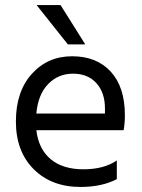

<svg xmlns="http://www.w3.org/2000/svg" viewBox="-20 -736 562 761"><path d="M318 -560H249L125 -716H220ZM124 -286H396V-306Q396 -369 362 -406.5Q328 -444 269.5 -444Q211 -444 171 -403Q131 -362 124 -286ZM299 5Q184 5 113.5 -65.5Q43 -136 43 -254.5Q43 -373 106 -443Q169 -513 266 -513Q363 -513 419 -452Q475 -391 475 -279Q475 -247 470 -220H124Q133 -145 181 -105Q229 -65 310.5 -65Q392 -65 443 -100V-26Q384 5 299 5Z"/></svg>

Font: Hind Colombo
Style: Regular
Weight: 400
Designer: Jyotish Sonowal, Aditi Pimprikar
Foundry: Indian Type Foundry
Version: Version 1.000;PS 1.0;hotconv 1.0.86;makeotf.lib2.5.63406; tt